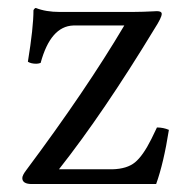

<svg xmlns="http://www.w3.org/2000/svg" viewBox="-20 -461 467 482"><path d="M70 -441Q95 -431 130 -431H312Q325 -431 339.5 -431.5Q354 -432 363.5 -432.5Q373 -433 374 -433Q386 -433 386 -426Q386 -417 368 -389Q240 -178 128 -36H262Q299 -37 319 -53.5Q339 -70 360 -112L374 -141Q390 -141 404 -135Q391 -52 372 1H60Q36 1 36 -14Q36 -21 46 -34Q196 -235 292 -397H164Q107 -395 82 -303Q76 -301 71 -301Q58 -301 50 -306Q64 -392 64 -435Q64 -436 66 -438.5Q68 -441 70 -441Z"/></svg>

Font: Fedorovsk Unicode
Style: Medium
Weight: 500
Designer: Aleksandr Andreev and Nikita Simmons
Version: Version 3.2